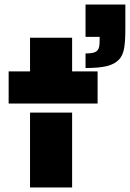

<svg xmlns="http://www.w3.org/2000/svg" viewBox="-20 -824 571 844"><path d="M18 -510H112V-658H297V-510H409V-369H18ZM112 -329H297V0H112ZM356 -589Q377 -589 389 -592Q401 -595 408 -602Q414 -609 416 -619Q418 -629 418 -649V-662H356V-804H531V-697Q531 -642 525.5 -611Q520 -580 503 -562Q484 -542 450 -533.5Q416 -525 356 -525Z"/></svg>

Font: Saira Stencil One
Style: Regular
Weight: 400
Designer: Hector Gatti with collaboration of the Omnibus-Type team
Foundry: Omnibus-Type
Version: Version 1.004